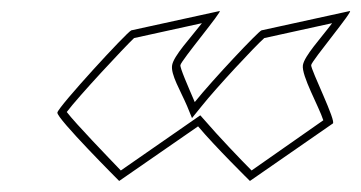

<svg xmlns="http://www.w3.org/2000/svg" viewBox="-20 -514 655 348"><path d="M84 -310C82 -300 196 -186 196 -186L339 -285C370 -248 433 -186 433 -186L583 -290C591 -292 543 -388 544 -396C545 -404 622 -496 614 -494L454 -459C448 -457 365 -369 333 -329C321 -357 306 -391 307 -396C308 -404 385 -496 378 -494L218 -459C210 -456 86 -321 84 -310ZM101 -311C122 -339 206 -429 223 -445L346 -472C325 -445 295 -413 292 -396C289 -379 307 -350 319 -322L328 -300L345 -321C372 -355 443 -431 459 -445L582 -472C561 -444 532 -413 529 -396C526 -377 558 -321 566 -296L436 -205C417 -224 375 -268 351 -296L343 -305L199 -205C177 -228 117 -290 101 -311Z"/></svg>

Font: Ampere
Style: OuLnIta
Weight: 400
Version: Version 1